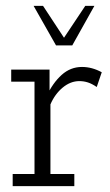

<svg xmlns="http://www.w3.org/2000/svg" viewBox="-20 -631 373 651"><path d="M23 0V-41H97V-354H18V-395H148V-301L138 -305Q159 -350 189 -377Q219 -404 258 -404Q292 -404 325 -386L308 -336Q292 -347 278 -351.5Q264 -356 249 -356Q219 -356 192.5 -334Q166 -312 151 -277V-41H232V0ZM170 -477 94 -611H126L197 -503L269 -611H300L225 -477Z"/></svg>

Font: Rokkitt Light
Style: Regular
Weight: 300
Version: Version 3.103